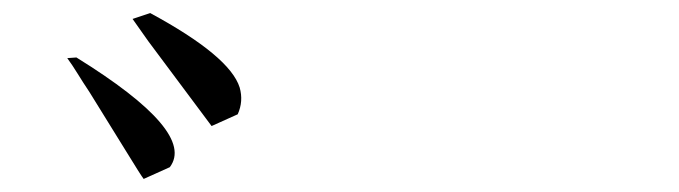

<svg xmlns="http://www.w3.org/2000/svg" viewBox="-20 -781 1040 294"><path d="M344 -606 304 -588 207 -718 183 -752 210 -761Q332 -695 347 -647Q353 -626 344 -606ZM240 -525 200 -507Q196 -512 175.5 -545.5Q155 -579 117 -640Q107 -655 99 -668Q91 -681 83 -692L97 -693Q281 -579 240 -525Z"/></svg>

Font: New Tegomin
Style: Regular
Weight: 400
Designer: Kyosuke Nagai
Version: Version 1.000